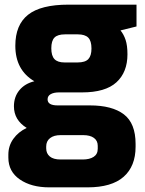

<svg xmlns="http://www.w3.org/2000/svg" viewBox="-20 -558 624 827"><path d="M568 -444 499 -427Q513 -410 521 -386Q529 -362 529 -324Q529 -247 481.5 -203.5Q434 -160 333 -160H234Q212 -160 198.5 -152.5Q185 -145 185 -130Q185 -104 228 -104H367Q463 -104 513.5 -65.5Q564 -27 564 62V74Q564 158 512.5 203.5Q461 249 357 249H192Q115 249 65.5 215Q16 181 16 121V108Q16 70 37.5 40Q59 10 95 -7Q40 -41 40 -100Q40 -141 63.5 -169.5Q87 -198 128 -208Q46 -256 46 -361Q46 -451 101 -494.5Q156 -538 275 -538H568ZM374 -349Q374 -382 360 -396Q346 -410 315 -410H260Q228 -410 214.5 -396Q201 -382 201 -350Q201 -318 214.5 -303.5Q228 -289 258 -289H314Q347 -289 360.5 -303.5Q374 -318 374 -349ZM241 24Q212 24 195.5 37Q179 50 179 73V81Q179 103 194.5 116Q210 129 241 129H336Q366 129 383.5 117.5Q401 106 401 83V70Q401 48 384.5 36Q368 24 338 24Z"/></svg>

Font: Exo ExtraBold
Style: Regular
Weight: 800
Designer: Natanael Gama
Foundry: Natanael Gama
Version: Version 1.500